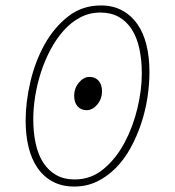

<svg xmlns="http://www.w3.org/2000/svg" viewBox="-20 -672 640 704"><path d="M252 12Q208 12 174.5 -5.5Q141 -23 118.5 -55Q96 -87 85 -131.5Q74 -176 74 -230Q74 -298 91.5 -372.5Q109 -447 143.5 -509Q178 -571 229.5 -611.5Q281 -652 350 -652Q394 -652 427.5 -634Q461 -616 483.5 -584Q506 -552 517 -507Q528 -462 528 -408Q528 -362 520.5 -313.5Q513 -265 497.5 -218.5Q482 -172 459 -130Q436 -88 405 -56.5Q374 -25 336 -6.5Q298 12 252 12ZM254 -14Q314 -14 360 -52.5Q406 -91 437 -149.5Q468 -208 484 -275.5Q500 -343 500 -402Q500 -452 491 -493.5Q482 -535 463 -564.5Q444 -594 415.5 -610Q387 -626 348 -626Q308 -626 274 -608Q240 -590 213 -559.5Q186 -529 165 -489.5Q144 -450 130 -406.5Q116 -363 109 -319Q102 -275 102 -236Q102 -186 111 -145Q120 -104 139 -75Q158 -46 186.5 -30Q215 -14 254 -14ZM298 -268Q277 -268 264.5 -282Q252 -296 252 -320Q252 -349 269.5 -369.5Q287 -390 308 -390Q329 -390 341.5 -376Q354 -362 354 -338Q354 -309 336.5 -288.5Q319 -268 298 -268Z"/></svg>

Font: Source Code Pro ExtraLight
Style: Italic
Weight: 200
Italic angle: -11°
Monospace: yes
Designer: Paul D. Hunt, Teo Tuominen
Foundry: Adobe Systems Incorporated
Version: Version 1.050;PS 1.000;hotconv 16.6.51;makeotf.lib2.5.65220